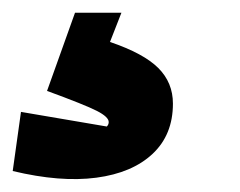

<svg xmlns="http://www.w3.org/2000/svg" viewBox="-91 -38 377 302"><path d="M27 -18H100L82 28Q135 46 158 69Q181 92 181 125Q181 174 149 204Q117 234 60.5 241.5Q4 249 -71 231L-58 138L77 161Q80 158 80 154Q80 146 61.5 136.5Q43 127 -17 105Z"/></svg>

Font: Piazzolla Black
Style: Italic
Weight: 900
Italic angle: -11.3°
Designer: Juan Pablo del Peral
Foundry: Huerta Tipografica
Version: Version 1.330